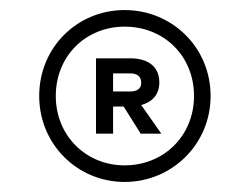

<svg xmlns="http://www.w3.org/2000/svg" viewBox="-20 -727 497 382"><path d="M228 -365C322 -365 399 -440 399 -536C399 -633 322 -707 228 -707C134 -707 58 -633 58 -536C58 -440 134 -365 228 -365ZM228 -398C151 -398 91 -457 91 -536C91 -616 151 -674 228 -674C306 -674 366 -616 366 -536C366 -457 306 -398 228 -398ZM297 -563C297 -595 274 -611 239 -611H171V-461H205V-515H226L260 -461H301L261 -518C283 -524 297 -539 297 -563ZM239 -581C253 -581 261 -575 261 -562C261 -551 253 -545 239 -545H205V-581Z"/></svg>

Font: Roundo
Style: Regular
Weight: 400
Designer: Shiva Nallaperumal
Foundry: Indian Type Foundry
Version: Version 2.000